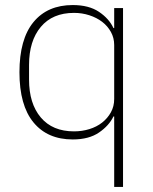

<svg xmlns="http://www.w3.org/2000/svg" viewBox="-20 -540 607 760"><path d="M432 -79H429Q412 -43 372 -15.5Q332 12 268 12Q168 12 112.5 -55.5Q57 -123 57 -254Q57 -385 112.5 -452.5Q168 -520 268 -520Q332 -520 372 -493Q412 -466 429 -429H432V-508H467V200H432ZM273 -20Q305 -20 334 -29Q363 -38 384.5 -55Q406 -72 419 -95.5Q432 -119 432 -148V-362Q432 -390 419 -413.5Q406 -437 384.5 -453.5Q363 -470 334 -479.5Q305 -489 273 -489Q188 -489 141.5 -433.5Q95 -378 95 -283V-225Q95 -130 141.5 -75Q188 -20 273 -20Z"/></svg>

Font: IBM Plex Sans Thai Looped ExtraLight
Style: Regular
Weight: 200
Designer: Mike Abbink, Paul van der Laan, Pieter van Rosmalen, Ben Mitchell, Mark Frömberg
Foundry: Bold Monday
Version: Version 1.0